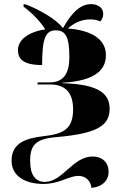

<svg xmlns="http://www.w3.org/2000/svg" viewBox="-20 -686 585 930"><path d="M423 224C470 220 506 193 506 146C506 100 474 72 429 72C332 72 284 195 197 195C152 195 126 162 126 94C126 17 152 -14 255 -22C448 -39 511 -76 511 -159C511 -231 461 -278 282 -283V-285C451 -295 493 -354 493 -419C493 -501 415 -540 309 -548C331 -568 366 -592 417 -592C436 -592 452 -589 466 -582C472 -589 480 -602 480 -619C480 -648 455 -666 421 -666C365 -666 324 -618 285 -550C253 -592 176 -637 104 -665H94V-654C140 -619 175 -582 199 -544C118 -531 67 -494 67 -443C67 -402 90 -371 184 -371C184 -497 199 -539 250 -539C298 -539 316 -507 316 -409C316 -340 294 -287 222 -287H162V-277H222C302 -277 334 -231 334 -157C334 -63 291 -37 188 -26C116 -17 36 1 36 92C36 171 108 205 190 205C269 205 312 166 360 166C398 166 420 193 423 224Z"/></svg>

Font: Noto Serif Display ExtraBold
Style: Regular
Weight: 800
Designer: Monotype Design Team
Foundry: Monotype Imaging Inc.
Version: Version 2.009